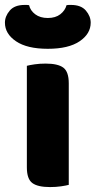

<svg xmlns="http://www.w3.org/2000/svg" viewBox="-53 -751 388 779"><path d="M150 8Q100 8 78 -8.5Q56 -25 56 -72V-484Q67 -487 87.5 -490Q108 -493 132 -493Q182 -493 204 -476.5Q226 -460 226 -413V-1Q215 2 194.5 5Q174 8 150 8ZM141 -678Q172 -678 191.5 -693Q211 -708 217 -730Q222 -731 226 -731Q230 -731 235 -731Q276 -731 295.5 -708Q315 -685 315 -659Q315 -614 270 -583.5Q225 -553 141 -553Q57 -553 12 -583.5Q-33 -614 -33 -659Q-33 -685 -13.5 -708Q6 -731 47 -731Q52 -731 56 -731Q60 -731 65 -730Q70 -708 90 -693Q110 -678 141 -678Z"/></svg>

Font: Baloo 2 ExtraBold
Style: Regular
Weight: 800
Designer: Sarang Kulkarni and Ek Type
Foundry: Ek Type
Version: Version 1.640;hotconv 1.0.111;makeotfexe 2.5.65597; ttfautoh